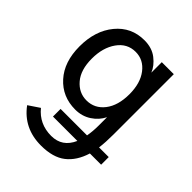

<svg xmlns="http://www.w3.org/2000/svg" viewBox="-222 -675 1027 1027"><g transform="rotate(45 291.5 -161.0)"><path d="M41 -287.1Q41 -405.3 103 -480.5Q165 -555.7 263.7 -555.7Q321.3 -555.7 359.4 -525.9Q397.5 -496.1 412.1 -459V-538.1H502.9V-81.1Q502.9 -22.5 497.1 21.5H570.3V79.1H485.4Q461.9 155.3 411.1 194.8Q360.4 234.4 270.5 234.4Q139.6 234.4 65.4 133.8L127.9 91.8Q182.6 159.2 272.5 159.2Q355.5 159.2 390.6 79.1H206.1V21.5H406.2Q413.1 -15.6 413.1 -60.5V-123Q393.6 -83 354 -57.1Q314.5 -31.2 263.7 -31.2Q166 -31.2 103.5 -100.6Q41 -169.9 41 -287.1ZM133.8 -287.1Q133.8 -202.1 173.8 -155.3Q213.9 -108.4 271.5 -108.4Q333 -108.4 372.1 -158.7Q411.1 -209 411.1 -294.9Q411.1 -377.9 372.6 -428.2Q334 -478.5 274.4 -478.5Q210.9 -478.5 172.4 -424.3Q133.8 -370.1 133.8 -287.1Z"/></g></svg>

Font: Gothic A1 Medium
Style: Regular
Weight: 500
Designer: HanYang I&C Co.,Ltd.
Foundry: HanYang I&C Co.,Ltd.
Version: Version 2.50